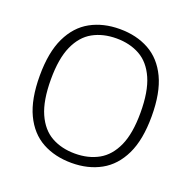

<svg xmlns="http://www.w3.org/2000/svg" viewBox="-132 -881 1020 1022"><g transform="rotate(20 377.5 -370.0)"><path d="M377.5 9Q283 9 211.5 -30.2Q140 -69.5 100.2 -153.2Q60.5 -237 60.5 -370Q60.5 -503 100.8 -586.8Q141 -670.5 212.5 -709.8Q284 -749 377.5 -749Q472 -749 543.5 -709.5Q615 -670 654.8 -586.5Q694.5 -503 694.5 -370Q694.5 -237 654.2 -153.5Q614 -70 542.5 -30.5Q471 9 377.5 9ZM377.5 -44Q453.5 -44 510.8 -76Q568 -108 600 -179Q632 -250 632 -367.5Q632 -487.5 600 -559.8Q568 -632 510.8 -664Q453.5 -696 377.5 -696Q301.5 -696 244.2 -664.2Q187 -632.5 155 -561.2Q123 -490 123 -372.5Q123 -252 155 -180Q187 -108 244.2 -76Q301.5 -44 377.5 -44Z"/></g></svg>

Font: Encode Sans Semi Expanded Light
Style: Regular
Weight: 300
Width: 6
Designer: Multiple Designers
Foundry: Impallari Type
Version: Version 3.000; ttfautohint (v1.8.3) -l 8 -r 50 -G 200 -x 14 